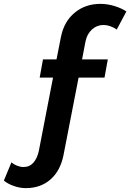

<svg xmlns="http://www.w3.org/2000/svg" viewBox="-143 -772 673 992"><path d="M299 -559 281 -465H414L397 -371H263L185 30Q169 110 118 155Q67 200 -10 200Q-40 200 -71.5 189Q-103 178 -123 161L-84 67Q-71 78 -54 84.5Q-37 91 -22 91Q10 91 30 68Q50 45 58 6L131 -371H62L79 -465H149L172 -582Q188 -661 243 -706.5Q298 -752 376 -752Q412 -752 448 -741Q484 -730 510 -713L460 -619Q446 -630 427 -636.5Q408 -643 392 -643Q358 -643 332.5 -620Q307 -597 299 -559Z"/></svg>

Font: Gontserrat Medium
Style: Italic
Weight: 500
Italic angle: -11.3°
Designer: Julieta Ulanovsky
Foundry: Julieta Ulanovsky
Version: Version 6.001